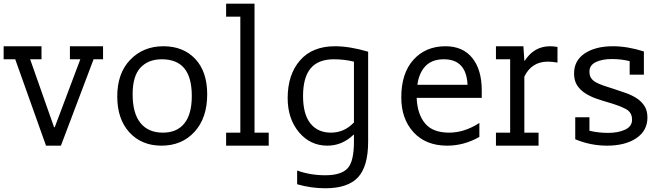

<svg xmlns="http://www.w3.org/2000/svg" viewBox="-71 -789 3630 1040"><path d="M259 0H178.2L11.5 -467.9H-51.3V-538.5H153.8V-467.9H92.3L221.8 -100H225.6L364.1 -467.9H307.7V-538.5H487.2V-467.9H435.9Z M564.1 -266.7Q564.1 -392.3 634.6 -465.4Q705.1 -538.5 814.1 -538.5Q921.8 -538.5 986.5 -469.9Q1051.3 -401.3 1051.3 -278.2Q1051.3 -150 982.7 -75Q914.1 0 803.8 0Q696.2 0 630.1 -71.8Q564.1 -143.6 564.1 -266.7ZM647.4 -278.2Q647.4 -175.6 689.7 -123.1Q732.1 -70.5 811.5 -70.5Q887.2 -70.5 927.6 -120.5Q967.9 -170.5 967.9 -269.2Q967.9 -369.2 927.6 -418.6Q887.2 -467.9 805.1 -467.9Q732.1 -467.9 689.7 -422.4Q647.4 -376.9 647.4 -278.2Z M1153.8 -70.5H1230.8V-698.7H1153.8V-769.2H1307.7V-70.5H1384.6V0H1153.8Z M1846.2 -21.8V-59H1843.6Q1782.1 0 1702.6 0Q1609 0 1548.1 -73.1Q1487.2 -146.2 1487.2 -257.7Q1487.2 -384.6 1553.8 -461.5Q1620.5 -538.5 1743.6 -538.5Q1823.1 -538.5 1923.1 -509V-21.8Q1923.1 112.8 1867.9 171.8Q1812.8 230.8 1691 230.8Q1614.1 230.8 1538.5 209V134.6Q1609 160.3 1691 160.3Q1775.6 160.3 1810.9 123.7Q1846.2 87.2 1846.2 -21.8ZM1846.2 -455.1Q1793.6 -467.9 1737.2 -467.9Q1652.6 -467.9 1611.5 -418.6Q1570.5 -369.2 1570.5 -269.2Q1570.5 -170.5 1610.3 -120.5Q1650 -70.5 1721.8 -70.5Q1793.6 -70.5 1846.2 -125.6Z M2361.5 -70.5Q2444.9 -70.5 2525.6 -123.1V-47.4Q2442.3 0 2351.3 0Q2235.9 0 2169.2 -72.4Q2102.6 -144.9 2102.6 -261.5Q2102.6 -392.3 2168.6 -465.4Q2234.6 -538.5 2342.3 -538.5Q2435.9 -538.5 2487.2 -475Q2538.5 -411.5 2538.5 -298.7V-259H2185.9Q2189.7 -170.5 2231.4 -120.5Q2273.1 -70.5 2361.5 -70.5ZM2461.5 -329.5Q2455.1 -467.9 2333.3 -467.9Q2269.2 -467.9 2234 -431.4Q2198.7 -394.9 2189.7 -329.5Z M2948.7 -450Q2921.8 -455.1 2896.2 -455.1Q2809 -455.1 2769.2 -374.4V-70.5H2846.2V0H2615.4V-70.5H2692.3V-467.9H2615.4V-538.5H2764.1L2769.2 -460.3H2771.8Q2821.8 -538.5 2909 -538.5Q2928.2 -538.5 2948.7 -534.6Z M3038.5 -391Q3038.5 -461.5 3096.8 -500Q3155.1 -538.5 3248.7 -538.5Q3328.2 -538.5 3416.7 -510.3V-384.6H3339.7V-457.7Q3294.9 -469.2 3242.3 -469.2Q3191 -469.2 3156.4 -452.6Q3121.8 -435.9 3121.8 -401.3Q3121.8 -380.8 3130.1 -367.3Q3138.5 -353.8 3155.1 -344.2Q3171.8 -334.6 3197.4 -325.6Q3223.1 -316.7 3256.4 -306.4Q3288.5 -296.2 3320.5 -284.6Q3352.6 -273.1 3378.2 -256.4Q3403.8 -239.7 3419.9 -214.7Q3435.9 -189.7 3435.9 -152.6Q3435.9 -80.8 3375.6 -40.4Q3315.4 0 3216.7 0Q3128.2 0 3044.9 -34.6V-153.8H3121.8V-80.8Q3169.2 -69.2 3223.1 -69.2Q3276.9 -69.2 3314.7 -86.5Q3352.6 -103.8 3352.6 -141Q3352.6 -180.8 3318.6 -198.7Q3284.6 -216.7 3223.1 -234.6Q3191 -243.6 3158.3 -255.1Q3125.6 -266.7 3098.7 -284Q3071.8 -301.3 3055.1 -326.9Q3038.5 -352.6 3038.5 -391Z"/></svg>

Font: Slabo 13px
Style: Regular
Weight: 400
Designer: John Hudson
Foundry: Tiro Typeworks Ltd.
Version: Version 1.02 Build 005a